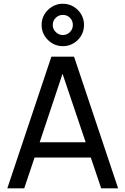

<svg xmlns="http://www.w3.org/2000/svg" viewBox="-20 -1030 686 1050"><path d="M323.5 -777.5Q292 -777.5 265.5 -793.2Q239 -809 223.2 -835.2Q207.5 -861.5 207.5 -893.5Q207.5 -925.5 223.2 -951.8Q239 -978 265.5 -993.8Q292 -1009.5 323.5 -1009.5Q356 -1009.5 382.2 -993.8Q408.5 -978 424 -951.8Q439.5 -925.5 439.5 -893.5Q439.5 -861.5 424 -835.2Q408.5 -809 382.2 -793.2Q356 -777.5 323.5 -777.5ZM323.5 -838.5Q347 -838.5 362.8 -854.8Q378.5 -871 378.5 -893.5Q378.5 -916.5 362.8 -932.5Q347 -948.5 323.5 -948.5Q301 -948.5 284.8 -932.5Q268.5 -916.5 268.5 -893.5Q268.5 -871 284.8 -854.8Q301 -838.5 323.5 -838.5ZM20 0 261 -720H385L626 0H533.5L476.5 -168.5H169L112.5 0ZM197 -252H448.5L322 -626.5Z"/></svg>

Font: Cns Manrope Med
Style: Regular
Weight: 500
Designer: Mikhail Sharanda
Foundry: Mikhail Sharanda
Version: Version 4.504